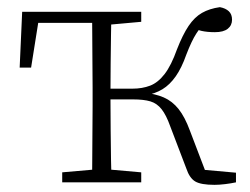

<svg xmlns="http://www.w3.org/2000/svg" viewBox="-20 -510 699 537"><path d="M580 7Q542 7 526 -2.5Q510 -12 501 -39L456 -157Q445 -188 432 -204.5Q419 -221 400.5 -226.5Q382 -232 352 -232H266V-262H350Q378 -262 400 -270.5Q422 -279 440.5 -303Q459 -327 475 -372Q491 -413 507.5 -437.5Q524 -462 545 -474Q566 -486 595 -490Q611 -487 620 -478.5Q629 -470 629 -455Q629 -439 617 -429.5Q605 -420 581 -420Q560 -420 544 -423.5Q528 -427 515 -433L558 -453Q542 -436 529 -416Q516 -396 501 -357Q488 -320 471.5 -296.5Q455 -273 434.5 -260.5Q414 -248 386 -243L380 -251Q414 -248 438 -237.5Q462 -227 479.5 -205Q497 -183 511 -145L561 -14L528 -37L640 -27V0Q626 3 609.5 5Q593 7 580 7ZM237 0Q238 -25 238 -62.5Q238 -100 238.5 -140Q239 -180 239 -212V-265Q239 -297 238.5 -337Q238 -377 238 -415Q238 -453 237 -477H292Q291 -453 290.5 -414.5Q290 -376 289.5 -335Q289 -294 289 -258V-232Q289 -190 289.5 -146Q290 -102 290.5 -63.5Q291 -25 292 0ZM35 -321 42 -477H261V-446H66L91 -472L67 -321ZM154 0V-28L257 -37H273L375 -28V0ZM264 -440V-477H375V-449L275 -440Z"/></svg>

Font: Source Serif 4 18pt Light
Style: Regular
Weight: 300
Designer: Frank Grießhammer
Foundry: Adobe Systems Incorporated
Version: Version 4.004;hotconv 1.0.116;makeotfexe 2.5.65601